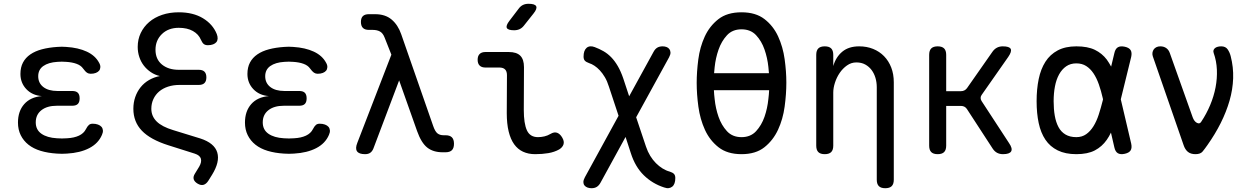

<svg xmlns="http://www.w3.org/2000/svg" viewBox="-20 -805 6640 1015"><path d="M504 -473Q511 -461 510.5 -450Q510 -439 504 -431.5Q498 -424 486.5 -419.5Q475 -415 459 -415Q454 -415 449 -416.5Q444 -418 439.5 -421Q435 -424 430 -429.5Q425 -435 419 -443Q408 -459 385 -467.5Q362 -476 330 -478Q318 -479 306.5 -479Q295 -479 283 -478Q236 -475 209 -456Q182 -437 182 -402Q182 -366 209 -345Q236 -324 284 -324H362Q382 -324 391.5 -314.5Q401 -305 401 -285Q401 -265 391.5 -255.5Q382 -246 362 -246H281Q229 -246 199 -222.5Q169 -199 169 -158Q169 -119 199 -98Q229 -77 281 -74Q294 -73 307.5 -73Q321 -73 334 -74Q372 -76 397.5 -88Q423 -100 434 -122Q438 -130 442 -135.5Q446 -141 450 -144.5Q454 -148 459 -149.5Q464 -151 470 -151Q486 -151 498 -146.5Q510 -142 516.5 -134.5Q523 -127 524 -116Q525 -105 519 -92Q500 -47 452 -22Q404 3 334 7Q321 8 307.5 8Q294 8 281 7Q233 4 195 -7.5Q157 -19 130.5 -40Q104 -61 89.5 -90.5Q75 -120 75 -157Q75 -217 108 -254.5Q141 -292 201 -297Q150 -301 119 -334Q88 -367 88 -414Q88 -449 101.5 -474.5Q115 -500 140.5 -517.5Q166 -535 202 -544.5Q238 -554 283 -557Q295 -558 306.5 -558Q318 -558 330 -557Q394 -553 439 -532Q484 -511 504 -473Z M1042 -595Q1030 -624 1000 -641Q970 -658 925 -658Q870 -658 836 -625Q802 -592 802 -542Q802 -492 836 -464Q870 -436 925 -436H1031Q1051 -436 1061 -426Q1071 -416 1071 -396Q1071 -376 1061 -366Q1051 -356 1031 -356H929Q896 -356 868.5 -347Q841 -338 821.5 -321.5Q802 -305 791 -281.5Q780 -258 780 -230Q780 -191 808 -163Q836 -135 896 -117L1039 -73Q1076 -61 1098.5 -42.5Q1121 -24 1128.5 1Q1136 26 1129 55.5Q1122 85 1101 119L1081 151Q1070 168 1056 172Q1042 176 1025 166Q1008 156 1004 142.5Q1000 129 1011 112L1033 76Q1047 52 1042 34Q1037 16 1009 7L870 -37Q775 -67 730 -114Q685 -161 685 -230Q685 -263 695 -292Q705 -321 723.5 -344Q742 -367 768 -382Q794 -397 825 -403Q799 -409 777.5 -423.5Q756 -438 740.5 -458Q725 -478 716.5 -503.5Q708 -529 708 -557Q708 -597 724 -630.5Q740 -664 768.5 -688.5Q797 -713 837 -726.5Q877 -740 925 -740Q1001 -740 1053 -708.5Q1105 -677 1126 -625Q1131 -612 1130.5 -601Q1130 -590 1124 -582.5Q1118 -575 1106.5 -570.5Q1095 -566 1079 -566Q1065 -566 1057 -572.5Q1049 -579 1042 -595Z M1704 -473Q1711 -461 1710.5 -450Q1710 -439 1704 -431.5Q1698 -424 1686.5 -419.5Q1675 -415 1659 -415Q1654 -415 1649 -416.5Q1644 -418 1639.5 -421Q1635 -424 1630 -429.5Q1625 -435 1619 -443Q1608 -459 1585 -467.5Q1562 -476 1530 -478Q1518 -479 1506.5 -479Q1495 -479 1483 -478Q1436 -475 1409 -456Q1382 -437 1382 -402Q1382 -366 1409 -345Q1436 -324 1484 -324H1562Q1582 -324 1591.5 -314.5Q1601 -305 1601 -285Q1601 -265 1591.5 -255.5Q1582 -246 1562 -246H1481Q1429 -246 1399 -222.5Q1369 -199 1369 -158Q1369 -119 1399 -98Q1429 -77 1481 -74Q1494 -73 1507.5 -73Q1521 -73 1534 -74Q1572 -76 1597.5 -88Q1623 -100 1634 -122Q1638 -130 1642 -135.5Q1646 -141 1650 -144.5Q1654 -148 1659 -149.5Q1664 -151 1670 -151Q1686 -151 1698 -146.5Q1710 -142 1716.5 -134.5Q1723 -127 1724 -116Q1725 -105 1719 -92Q1700 -47 1652 -22Q1604 3 1534 7Q1521 8 1507.5 8Q1494 8 1481 7Q1433 4 1395 -7.5Q1357 -19 1330.5 -40Q1304 -61 1289.5 -90.5Q1275 -120 1275 -157Q1275 -217 1308 -254.5Q1341 -292 1401 -297Q1350 -301 1319 -334Q1288 -367 1288 -414Q1288 -449 1301.5 -474.5Q1315 -500 1340.5 -517.5Q1366 -535 1402 -544.5Q1438 -554 1483 -557Q1495 -558 1506.5 -558Q1518 -558 1530 -557Q1594 -553 1639 -532Q1684 -511 1704 -473Z M1954 -20Q1948 -5 1937.5 2.5Q1927 10 1910 10Q1878 10 1867.5 -5Q1857 -20 1869 -50L2049 -516L2013 -607Q2004 -630 1988.5 -638.5Q1973 -647 1950 -647H1930Q1909 -647 1898.5 -657.5Q1888 -668 1888 -689Q1888 -710 1898.5 -720Q1909 -730 1930 -730H1963Q2017 -730 2050.5 -701.5Q2084 -673 2101 -624L2270 -139Q2280 -110 2292.5 -100Q2305 -90 2325 -90H2335Q2358 -90 2369 -79Q2380 -68 2380 -45Q2380 -22 2369 -11Q2358 0 2335 0H2320Q2270 0 2238.5 -25Q2207 -50 2185 -112L2090 -380Z M2749 -224Q2749 -152 2765.5 -116Q2782 -80 2824 -80Q2841 -80 2858 -84Q2875 -88 2890 -97Q2910 -109 2925.5 -103Q2941 -97 2952 -78Q2964 -58 2959 -42Q2954 -26 2936 -15Q2911 -1 2879 4.5Q2847 10 2809 10Q2773 10 2745 -3Q2717 -16 2698 -42.5Q2679 -69 2669 -110Q2659 -151 2659 -207L2660 -408Q2660 -428 2650 -438Q2640 -448 2620 -448H2546Q2526 -448 2515.5 -458.5Q2505 -469 2505 -489Q2505 -509 2515.5 -519.5Q2526 -530 2546 -530H2670Q2711 -530 2730.5 -510.5Q2750 -491 2750 -450ZM2750 -670Q2740 -657 2727 -651Q2714 -645 2698 -645Q2666 -645 2659.5 -657Q2653 -669 2673 -695L2721 -758Q2731 -772 2744 -778.5Q2757 -785 2774 -785Q2808 -785 2814.5 -772Q2821 -759 2800 -733Z M3517 -502 3343 -185 3395 -30Q3404 -3 3417.5 19Q3431 41 3447.5 57.5Q3464 74 3482.5 85.5Q3501 97 3520 102Q3536 107 3543 114.5Q3550 122 3550 136Q3550 152 3546 163.5Q3542 175 3534 181.5Q3526 188 3515.5 189.5Q3505 191 3491 186Q3429 166 3383.5 121.5Q3338 77 3315 5L3287 -81L3155 160Q3147 175 3135.5 182.5Q3124 190 3107 190Q3096 190 3086 186.5Q3076 183 3070 175.5Q3064 168 3064 157.5Q3064 147 3072 132L3250 -193L3199 -347Q3190 -376 3177.5 -397Q3165 -418 3151 -433Q3137 -448 3122.5 -457.5Q3108 -467 3095 -471Q3078 -477 3071.5 -484.5Q3065 -492 3065 -506Q3065 -522 3069 -533.5Q3073 -545 3081 -552Q3089 -559 3100 -560Q3111 -561 3124 -556Q3148 -547 3170 -534.5Q3192 -522 3211 -502.5Q3230 -483 3246 -455.5Q3262 -428 3275 -390L3306 -296L3435 -531Q3443 -546 3454.5 -553Q3466 -560 3483 -560Q3494 -560 3503.5 -556.5Q3513 -553 3518.5 -545.5Q3524 -538 3524.5 -527.5Q3525 -517 3517 -502Z M3900 10Q3825 10 3778.5 -26.5Q3732 -63 3706.5 -119Q3681 -175 3672 -241Q3663 -307 3663 -367Q3663 -425 3671.5 -490.5Q3680 -556 3705.5 -611.5Q3731 -667 3777.5 -703.5Q3824 -740 3900 -740Q3975 -740 4021.5 -704Q4068 -668 4093.5 -612.5Q4119 -557 4128 -492Q4137 -427 4137 -368Q4137 -308 4128 -241.5Q4119 -175 4093 -119Q4067 -63 4021 -26.5Q3975 10 3900 10ZM3900 -80Q3948 -80 3977 -111.5Q4006 -143 4021.5 -187.5Q4037 -232 4042 -282Q4045 -306 4046 -328H3754Q3755 -306 3758 -281Q3763 -232 3778.5 -187.5Q3794 -143 3823 -111.5Q3852 -80 3900 -80ZM4045 -418Q4044 -433 4042 -451Q4037 -499 4021.5 -543.5Q4006 -588 3977 -619Q3948 -650 3900 -650Q3852 -650 3823 -618.5Q3794 -587 3778.5 -542.5Q3763 -498 3758 -450Q3756 -433 3755 -418Z M4385 -316V-35Q4385 -12 4374 -1Q4363 10 4340 10Q4317 10 4306 -1Q4295 -12 4295 -35V-515Q4295 -538 4306 -549Q4317 -560 4340 -560Q4363 -560 4374 -549Q4385 -538 4385 -515V-456Q4399 -504 4433 -532Q4467 -560 4522 -560Q4562 -560 4595.5 -546.5Q4629 -533 4653.5 -508Q4678 -483 4691.5 -448Q4705 -413 4705 -370V145Q4705 168 4694 179Q4683 190 4660 190Q4637 190 4626 179Q4615 168 4615 145V-344Q4615 -370 4608 -393.5Q4601 -417 4587.5 -435Q4574 -453 4554 -464Q4534 -475 4507 -475Q4480 -475 4457.5 -459Q4435 -443 4419 -419.5Q4403 -396 4394 -368Q4385 -340 4385 -316Z M4937 10Q4914 10 4903 -1Q4892 -12 4892 -35V-515Q4892 -538 4903 -549Q4914 -560 4937 -560Q4960 -560 4971 -549Q4982 -538 4982 -515V-323H5060Q5070 -323 5078 -327Q5086 -331 5092 -339L5227 -532Q5237 -546 5250.5 -553Q5264 -560 5281 -560Q5316 -560 5323 -546.5Q5330 -533 5310 -504L5170 -304Q5164 -296 5164 -287.5Q5164 -279 5169 -271L5314 -49Q5334 -20 5325.5 -5Q5317 10 5282 10Q5265 10 5251.5 3Q5238 -4 5228 -19L5092 -228Q5087 -236 5079 -240.5Q5071 -245 5061 -245H4982V-35Q4982 -12 4971 -1Q4960 10 4937 10Z M5960 -46Q5965 -23 5957 -10Q5949 3 5926 8Q5903 13 5889.5 5Q5876 -3 5871 -26L5853 -104Q5843 -83 5831 -66Q5806 -30 5768 -10Q5730 10 5670 10Q5612 10 5571.5 -10Q5531 -30 5506.5 -66.5Q5482 -103 5471 -154.5Q5460 -206 5460 -270Q5460 -334 5471 -387Q5482 -440 5506.5 -478.5Q5531 -517 5571.5 -538.5Q5612 -560 5670 -560Q5730 -560 5768 -541.5Q5806 -523 5831 -490Q5843 -473 5854 -453L5871 -524Q5876 -547 5889.5 -555Q5903 -563 5926 -558Q5949 -553 5957 -540Q5965 -527 5960 -504L5905 -280ZM5811 -280 5810 -285Q5801 -325 5789 -359Q5777 -393 5760.5 -417.5Q5744 -442 5722 -456Q5700 -470 5670 -470Q5639 -470 5616.5 -454.5Q5594 -439 5579 -412Q5564 -385 5557 -348.5Q5550 -312 5550 -270Q5550 -228 5556 -193.5Q5562 -159 5575.5 -133.5Q5589 -108 5612.5 -94Q5636 -80 5670 -80Q5700 -80 5722 -95.5Q5744 -111 5760.5 -137.5Q5777 -164 5788.5 -199.5Q5800 -235 5810 -275Z M6237 -38 6074 -508Q6071 -518 6072.5 -527Q6074 -536 6079 -543.5Q6084 -551 6093 -555.5Q6102 -560 6114 -560Q6132 -560 6145 -551Q6158 -542 6164 -525L6285 -185Q6293 -163 6307.5 -155.5Q6322 -148 6330 -161Q6358 -203 6377.5 -249.5Q6397 -296 6406 -343Q6415 -390 6413 -436.5Q6411 -483 6396 -525Q6393 -534 6395.5 -540.5Q6398 -547 6404 -551.5Q6410 -556 6418.5 -558Q6427 -560 6436 -560Q6459 -560 6470 -544Q6481 -528 6486 -508Q6501 -450 6499 -391Q6497 -332 6480 -273Q6463 -214 6433.5 -155Q6404 -96 6363 -38Q6349 -18 6337.5 -4Q6326 10 6300 10Q6275 10 6260 -2Q6245 -14 6237 -38Z"/></svg>

Font: Maple Mono Normal
Style: Regular
Weight: 400
Monospace: yes
Designer: subframe7536
Version: Version 7.000